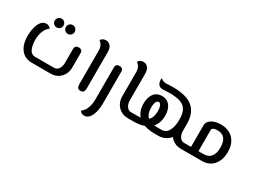

<svg xmlns="http://www.w3.org/2000/svg" viewBox="-60 -1335 2947 2238"><g transform="rotate(30 1413.5 -215.5)"><path d="M265 0Q171 0 118 -66Q65 -132 65 -248Q65 -286 71.5 -326Q78 -366 92 -401Q106 -436 129.5 -458Q153 -480 187 -480Q211 -480 225.5 -469Q240 -458 246 -449Q211 -421 194 -387Q177 -353 171 -317.5Q165 -282 165 -250Q165 -231 168.5 -202.5Q172 -174 181.5 -145.5Q191 -117 211 -98Q231 -79 265 -79H517Q546 -79 564.5 -96Q583 -113 591.5 -138Q600 -163 600 -189V-378Q600 -429 651 -429Q701 -429 701 -378V-189Q701 -135 677.5 -92Q654 -49 612.5 -24.5Q571 0 517 0ZM459 -501Q435 -501 417.5 -518.5Q400 -536 400 -560Q400 -585 417.5 -602.5Q435 -620 459 -620Q484 -620 501 -602.5Q518 -585 518 -560Q518 -536 501 -518.5Q484 -501 459 -501ZM309 -501Q285 -501 267.5 -518.5Q250 -536 250 -560Q250 -585 267.5 -602.5Q285 -620 309 -620Q334 -620 351 -602.5Q368 -585 368 -560Q368 -536 351 -518.5Q334 -501 309 -501Z M918 0Q885 0 877 -19.5Q869 -39 869 -65V-512Q869 -561 850 -587.5Q831 -614 816 -624Q820 -633 838.5 -646.5Q857 -660 886 -660Q918 -660 943.5 -634Q969 -608 969 -547V-65Q969 -39 960.5 -19.5Q952 0 918 0Z M1098 229Q1074 229 1059.5 218Q1045 207 1039 198Q1074 170 1091 136Q1108 102 1114 67Q1120 32 1120 0V-431Q1120 -457 1134 -468.5Q1148 -480 1170 -480Q1191 -480 1205.5 -468.5Q1220 -457 1220 -431V0Q1220 37 1213.5 77.5Q1207 118 1193 152Q1179 186 1155.5 207.5Q1132 229 1098 229Z M1556 0Q1503 0 1461.5 -24.5Q1420 -49 1396.5 -92Q1373 -135 1373 -189V-512Q1373 -561 1354 -587.5Q1335 -614 1320 -624Q1324 -633 1342.5 -646.5Q1361 -660 1390 -660Q1422 -660 1447.5 -634Q1473 -608 1473 -547V-189Q1473 -163 1482 -138Q1491 -113 1509.5 -96Q1528 -79 1556 -79H1586Q1598 -79 1602 -68.5Q1606 -58 1606 -40Q1606 -22 1602 -11Q1598 0 1586 0Z M1730 -244Q1730 -157 1775 -118Q1819 -157 1819 -244Q1819 -295 1806.5 -320Q1794 -345 1775 -345Q1756 -345 1743 -320Q1730 -295 1730 -244ZM1586 0Q1574 0 1570 -11Q1566 -22 1566 -40Q1566 -58 1570 -68.5Q1574 -79 1586 -79H1638Q1663 -79 1684 -82Q1658 -110 1644 -149.5Q1630 -189 1630 -241Q1630 -293 1645.5 -334Q1661 -375 1693 -399.5Q1725 -424 1775 -424Q1825 -424 1857 -399.5Q1889 -375 1904.5 -334Q1920 -293 1920 -241Q1920 -189 1905.5 -149.5Q1891 -110 1866 -82Q1887 -79 1911 -79H1964Q2024 -79 2055 -135.5Q2086 -192 2086 -285Q2086 -367 2060.5 -413Q2035 -459 1979.5 -478.5Q1924 -498 1835 -498Q1799 -498 1780.5 -496Q1762 -494 1747 -494Q1702 -494 1685.5 -515Q1669 -536 1665 -563Q1661 -596 1669 -602Q1677 -592 1695 -583Q1713 -574 1746 -574Q1761 -574 1779.5 -575.5Q1798 -577 1833 -577Q2020 -577 2103.5 -503.5Q2187 -430 2187 -286V-282V-189Q2187 -163 2196 -138Q2205 -113 2223 -96Q2241 -79 2270 -79H2310Q2321 -79 2325.5 -68.5Q2330 -58 2330 -40Q2330 -22 2325.5 -11Q2321 0 2310 0H2270Q2222 0 2184 -19.5Q2146 -39 2122 -73Q2091 -36 2050 -18Q2009 0 1964 0H1911Q1874 0 1839.5 -5.5Q1805 -11 1775 -22Q1744 -11 1709.5 -5.5Q1675 0 1638 0Z M2310 0Q2298 0 2294 -11Q2290 -22 2290 -40Q2290 -58 2294 -68.5Q2298 -79 2310 -79H2362V-369Q2362 -418 2410.5 -449Q2459 -480 2535 -480Q2640 -480 2702 -417Q2764 -354 2764 -241Q2764 -165 2737 -111Q2710 -57 2664 -28.5Q2618 0 2559 0ZM2535 -401Q2500 -401 2482 -392Q2464 -383 2462 -369V-79H2533Q2596 -79 2629.5 -121Q2663 -163 2663 -241Q2663 -401 2535 -401Z"/></g></svg>

Font: El Messiri Medium
Style: Regular
Weight: 500
Designer: Mohamed Gaber
Foundry: Kief Type Foundry
Version: Version 2.020; ttfautohint (v1.8.3)